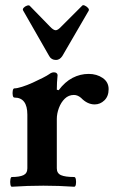

<svg xmlns="http://www.w3.org/2000/svg" viewBox="-20 -706 434 730"><path d="M25 4Q21 4 19.5 -5Q18 -14 19.5 -23.5Q21 -33 25 -33Q54 -33 69 -40Q84 -47 84 -66V-270Q84 -335 35 -335Q30 -335 28.5 -343.5Q27 -352 28.5 -361Q30 -370 35 -370Q45 -370 64 -376Q83 -382 104 -391.5Q125 -401 142.5 -410Q160 -419 167 -424Q176 -431 185 -431Q197 -431 199 -421Q196 -392 196 -365L203 -363Q227 -395 256 -410Q285 -425 317 -425Q348 -425 370.5 -409.5Q393 -394 393 -367Q393 -340 377 -324.5Q361 -309 340 -309Q312 -309 288 -334Q275 -345 261 -345Q241 -345 226.5 -331Q212 -317 204 -295.5Q196 -274 196 -254V-66Q196 -47 212 -40Q228 -33 262 -33Q267 -33 268.5 -23.5Q270 -14 268.5 -5Q267 4 262 4Q233 2 203.5 1Q174 0 145 0Q115 0 85 1Q55 2 25 4ZM193 -478Q175 -478 167 -493L68 -666Q65 -671 70 -676.5Q75 -682 82.5 -684.5Q90 -687 93 -684L170 -605Q183 -591 192 -591Q200 -591 213 -605L292 -684Q295 -688 302 -685Q309 -682 314.5 -676Q320 -670 317 -665L217 -493Q207 -478 193 -478Z"/></svg>

Font: Junicode SmExp
Style: Bold
Weight: 700
Width: 6
Designer: Peter S. Baker
Version: Version 2.205; ttfautohint (v1.8.4)